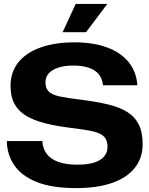

<svg xmlns="http://www.w3.org/2000/svg" viewBox="-20 -955 766 984"><path d="M369 9Q248 9 170 -21.5Q92 -52 54 -107Q16 -162 15 -232H197Q199 -194 219 -167Q239 -140 278.5 -125.5Q318 -111 375 -111Q427 -111 461.5 -121.5Q496 -132 513.5 -153Q531 -174 531 -202Q531 -229 520.5 -245.5Q510 -262 488 -271.5Q466 -281 431.5 -287Q397 -293 348 -299Q271 -308 212 -323Q153 -338 113.5 -362Q74 -386 54 -423Q34 -460 34 -514Q34 -586 74 -635.5Q114 -685 187.5 -711.5Q261 -738 363 -738Q458 -738 528.5 -712Q599 -686 639 -637Q679 -588 684 -518H508Q504 -554 485 -576Q466 -598 433 -608.5Q400 -619 356 -619Q311 -619 279 -608.5Q247 -598 230 -579Q213 -560 213 -533Q213 -502 230 -485.5Q247 -469 287 -460.5Q327 -452 395 -444Q474 -434 533 -420Q592 -406 631.5 -381.5Q671 -357 691 -317Q711 -277 711 -216Q711 -146 671.5 -95.5Q632 -45 556 -18Q480 9 369 9ZM301 -790 368 -935H530L421 -790Z"/></svg>

Font: Mona Sans Expanded
Style: Bold
Weight: 700
Width: 7
Designer: Deni Anggara
Foundry: GitHub
Version: Version 2.000